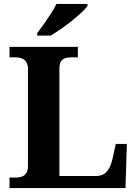

<svg xmlns="http://www.w3.org/2000/svg" viewBox="-20 -951 694 971"><path d="M28.1 0V-53H64.3Q79.2 -53 92.2 -58.3Q105.2 -63.6 113.3 -76.5Q121.4 -89.4 121.4 -111.1V-601.2Q121.4 -624.5 113 -637.4Q104.6 -650.4 90.8 -655.7Q76.9 -661 59.7 -661H28.1V-714H373.7V-661H339.8Q320.1 -661 307.1 -655.9Q294.1 -650.8 287.3 -638.3Q280.4 -625.9 280.4 -604V-61H466.4Q489.4 -61 505.6 -71Q521.8 -81.1 532.2 -100.9Q542.7 -120.7 549.2 -148.1L565.5 -223.1H621.6L614.6 0ZM168.3 -784Q183.3 -803 201.6 -829Q219.9 -855 237.6 -882Q255.2 -909 265.2 -931H422.6V-921Q413.6 -908 392.4 -888Q371.2 -868 343.8 -846Q316.4 -824 288.2 -804.5Q259.9 -785 236.5 -771H168.3Z"/></svg>

Font: Noto Serif Malayalam
Style: Regular
Weight: 400
Designer: Indian type Foundry, Jelle Bosma, Monotype Design Team
Foundry: Monotype Imaging Inc.
Version: Version 2.103